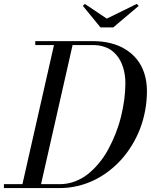

<svg xmlns="http://www.w3.org/2000/svg" viewBox="-55 -960 770 980"><path d="M490 -865 643 -940 653 -930 523 -820H458L368 -930L378 -940ZM250 0H-35V-20H59.5L220.5 -730H125V-750H420Q468.9 -750 511.2 -739.2Q553.5 -728.5 587.2 -707.1Q621 -685.8 645.1 -655.3Q669.1 -624.9 682.1 -584.1Q695 -543.2 695 -495Q695 -444.5 685.8 -395.4Q676.6 -346.2 659.7 -302.4Q642.8 -258.6 618.2 -218.5Q593.8 -178.4 563.7 -145.1Q533.6 -111.8 497.6 -84.7Q461.5 -57.6 422.1 -38.9Q382.8 -20.2 338.9 -10.1Q295 0 250 0ZM420 -730H315.5L154.5 -20H250Q289.1 -20 325.8 -33.4Q362.4 -46.9 392.7 -70.7Q423 -94.5 450 -127.1Q477 -159.6 497.8 -198.1Q518.6 -236.5 535.3 -278.9Q552 -321.2 562.8 -365.1Q573.6 -408.9 579.3 -452Q585 -495.1 585 -535Q585 -555.4 582.4 -574.8Q579.9 -594.2 573.9 -613.8Q568 -633.4 559.1 -650.4Q550.2 -667.4 536.9 -682.2Q523.6 -697 507 -707.5Q490.4 -718 468.1 -724Q445.9 -730 420 -730Z"/></svg>

Font: Bodoni* 11
Style: Italic
Weight: 400
Italic angle: -13°
Version: Version 1.002